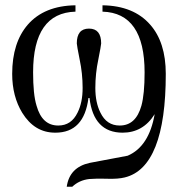

<svg xmlns="http://www.w3.org/2000/svg" viewBox="-20 -489 672 725"><path d="M606 -210C606 -290 586 -352 547 -396C506 -443 446 -468 367 -469V-445C473 -442 526 -365 526 -216C526 -161 522 -119 514 -90C500 -40 473 -15 432 -15C399 -15 375 -31 359 -64C346 -90 340 -121 340 -157C340 -194 344 -230 351 -263C358 -299 362 -320 362 -325C362 -362 347 -381 316 -381C285 -381 270 -362 270 -325C270 -320 274 -299 281 -263C288 -230 292 -194 292 -157C292 -121 286 -90 273 -64C257 -31 233 -15 200 -15C159 -15 132 -40 118 -90C109 -119 105 -161 105 -216C105 -365 158 -442 265 -445V-469C186 -468 126 -443 85 -396C46 -351 26 -289 26 -210C26 -153 39 -104 64 -63C95 -13 136 12 189 12C262 12 303 -32 314 -119H318C328 -32 370 12 443 12C494 12 535 -11 564 -58C550 23 516 76 462 99L319 126C268 137 239 167 232 216H253C270 200 291 190 317 187C330 186 352 185 384 186C413 187 435 185 451 181C554 156 606 25 606 -210Z"/></svg>

Font: Veleka
Style: Regular
Weight: 400
Designer: Stefan Peev, Context Ltd, 2016; SIL International, 1997-2014.
Foundry: Stefan Peev, Context Ltd, 2016
Version: Version 1.000